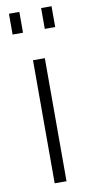

<svg xmlns="http://www.w3.org/2000/svg" viewBox="-85 -764 378 799"><g transform="rotate(-10 104.0 -364.0)"><path d="M14 -640V-728H58V-640ZM150 -640V-728H194V-640ZM79 0V-520H129V0Z"/></g></svg>

Font: Oxford Sans
Style: Regular
Weight: 300
Designer: Matt McInerney, Pablo Impallari, Rodrigo Fuenzalida
Foundry: Matt McInerney, Pablo Impallari, Rodrigo Fuenzalida
Version: Version 3.000g; ttfautohint (v1.5) -l 8 -r 28 -G 28 -x 14 -D